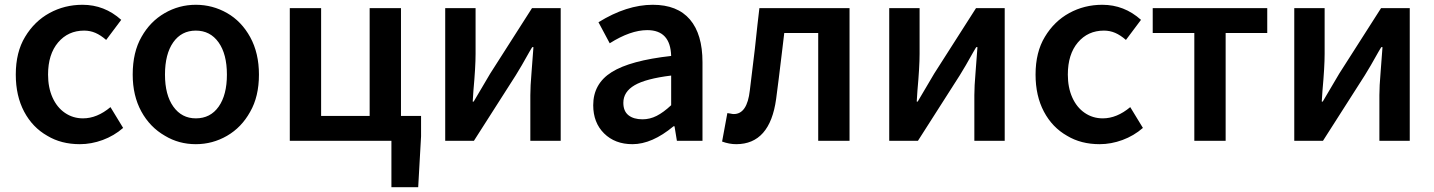

<svg xmlns="http://www.w3.org/2000/svg" viewBox="-20 -589 5999 803"><path d="M178 -21Q116 -56 81 -122Q46 -188 46 -277Q46 -371 85 -435Q124 -500 187 -534.5Q250 -569 325 -569Q417 -569 487 -506L424 -422Q401 -442 379 -451.5Q357 -461 332 -461Q265 -461 223 -411.5Q181 -362 181 -277Q181 -223 199.5 -181.5Q218 -140 251.5 -117Q285 -94 327 -94Q386 -94 442 -141L495 -54Q457 -21 409.5 -3.5Q362 14 314 14Q236 14 178 -21Z M670 -21Q607 -57 571 -123Q535 -189 535 -277Q535 -371 572 -435Q608 -499 668.5 -534Q729 -569 799 -569Q869 -569 929.5 -534.5Q990 -500 1026.5 -433.5Q1063 -367 1063 -277Q1063 -185 1026 -121Q990 -56 929.5 -21Q869 14 799 14Q728 14 670 -21ZM929 -277Q929 -363 894 -412Q859 -461 799 -461Q739 -461 704.5 -412Q670 -363 670 -277Q670 -192 705 -143Q740 -94 799 -94Q860 -94 894.5 -143Q929 -192 929 -277Z M1617 0H1192V-555H1323V-104H1526V-555H1657V-104H1741V-19L1729 194H1617Z M1842 -555H1969V-364Q1969 -309 1960 -210L1957 -164H1961L2030 -281L2205 -555H2325V0H2198V-191Q2198 -228 2203 -286L2211 -392H2206Q2203 -388 2200.5 -383Q2198 -378 2194 -372Q2159 -309 2137 -274L1962 0H1842Z M2461 -149Q2461 -239 2538.5 -287.5Q2616 -336 2787 -355Q2784 -463 2687 -463Q2617 -463 2530 -408L2483 -496Q2601 -569 2710 -569Q2813 -569 2865.5 -507.5Q2918 -446 2918 -329V0H2811L2801 -61H2797Q2707 14 2625 14Q2552 14 2506.5 -31Q2461 -76 2461 -149ZM2787 -149V-273Q2681 -260 2634 -232.5Q2587 -205 2587 -159Q2587 -124 2608.5 -107Q2630 -90 2667 -90Q2698 -90 2726.5 -104.5Q2755 -119 2787 -149Z M3000 3 3022 -116 3035 -114Q3043 -112 3049 -112Q3105 -112 3116 -211L3137 -384Q3149 -498 3156 -555H3533V0H3402V-451H3260L3252 -384Q3235 -241 3226 -175Q3200 14 3059 14Q3030 14 3000 3Z M3699 -555H3826V-364Q3826 -309 3817 -210L3814 -164H3818L3887 -281L4062 -555H4182V0H4055V-191Q4055 -228 4060 -286L4068 -392H4063Q4060 -388 4057.5 -383Q4055 -378 4051 -372Q4016 -309 3994 -274L3819 0H3699Z M4443 -21Q4381 -56 4346 -122Q4311 -188 4311 -277Q4311 -371 4350 -435Q4389 -500 4452 -534.5Q4515 -569 4590 -569Q4682 -569 4752 -506L4689 -422Q4666 -442 4644 -451.5Q4622 -461 4597 -461Q4530 -461 4488 -411.5Q4446 -362 4446 -277Q4446 -223 4464.5 -181.5Q4483 -140 4516.5 -117Q4550 -94 4592 -94Q4651 -94 4707 -141L4760 -54Q4722 -21 4674.5 -3.5Q4627 14 4579 14Q4501 14 4443 -21Z M4975 -451H4801V-555H5280V-451H5106V0H4975Z M5393 -555H5520V-364Q5520 -309 5511 -210L5508 -164H5512L5581 -281L5756 -555H5876V0H5749V-191Q5749 -228 5754 -286L5762 -392H5757Q5754 -388 5751.5 -383Q5749 -378 5745 -372Q5710 -309 5688 -274L5513 0H5393Z"/></svg>

Font: Merged Yaku Han JP SemiBold
Style: Regular
Weight: 600
Designer: Ryoko NISHIZUKA 西塚涼子 (kana, bopomofo & ideographs); Paul D. Hunt (Latin, Greek & Cyrillic); Sandoll Communications 산돌커뮤니
Foundry: Adobe
Version: Version 2.004